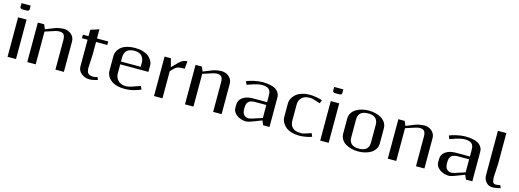

<svg xmlns="http://www.w3.org/2000/svg" viewBox="-2 -1762 7417 2742"><g transform="rotate(15 3706.5 -391.0)"><path d="M78.1 -791.5H213.4V-734.4Q213.4 -723.6 203.4 -716.1Q193.4 -708.5 171.9 -708.5H119.6Q98.6 -708.5 88.4 -716.6Q78.1 -724.6 78.1 -734.4ZM83.5 0V-583.5H208.5V0Z M375 0V-583.5H468.8L496.6 -517.6L627.9 -569.8Q657.7 -581.5 696.3 -587.6Q734.9 -593.8 754.9 -593.8Q823.7 -593.8 870.1 -552.2Q916.5 -510.7 916.5 -448.7V0H791.5V-436.5Q791.5 -493.7 771.5 -517.6Q751.5 -541.5 706.1 -541.5Q676.8 -541.5 647.9 -532.2L500 -484.4V0Z M1124.5 -531.2H1041V-583.5H1124.5V-678.2L1249.5 -718.8V-583.5H1416V-531.2H1249.5V-343.8Q1249.5 -312.5 1244.4 -237.1Q1239.3 -161.6 1239.3 -155.3Q1239.3 -89.8 1262 -65.7Q1284.7 -41.5 1345.2 -41.5Q1360.4 -41.5 1399.4 -54.2L1416 -14.6Q1385.3 -3.4 1349.6 2.9Q1314 9.3 1296.4 9.3Q1226.6 9.3 1175.5 -32.5Q1124.5 -74.2 1124.5 -135.3Z M1827.1 -31.2Q1837.4 -31.2 1849.6 -33.2Q1861.8 -35.2 1875.2 -38.8Q1888.7 -42.5 1897.9 -45.2Q1907.2 -47.9 1919.7 -52.2Q1932.1 -56.6 1934.6 -57.1L2031.2 -90.8L2052.2 -42.5Q2017.6 -24.9 1950.4 -7.3Q1883.3 10.3 1816.9 10.3Q1763.2 10.3 1719 0.7Q1674.8 -8.8 1645.8 -25.1Q1616.7 -41.5 1595.5 -61Q1574.2 -80.6 1562.7 -103Q1551.3 -125.5 1546.1 -144.5Q1541 -163.6 1541 -181.2V-401.9Q1541 -423.8 1547.4 -446.8Q1553.7 -469.7 1572.3 -497.1Q1590.8 -524.4 1619.6 -545.2Q1648.4 -565.9 1698.2 -579.8Q1748 -593.8 1811.5 -593.8Q1877 -593.8 1927.7 -578.6Q1978.5 -563.5 2006.6 -541.7Q2034.7 -520 2053 -492.7Q2071.3 -465.3 2076.9 -444.3Q2082.5 -423.3 2082.5 -406.2V-312.5H1666V-172.9Q1666 -148.9 1674.8 -125.2Q1683.6 -101.6 1701.4 -79.8Q1719.2 -58.1 1752 -44.7Q1784.7 -31.2 1827.1 -31.2ZM1666 -354H1957.5V-416.5Q1957.5 -444.3 1949.5 -467.8Q1941.4 -491.2 1925 -510.7Q1908.7 -530.3 1879.6 -541.3Q1850.6 -552.2 1811.5 -552.2Q1768.6 -552.2 1738.3 -539.8Q1708 -527.3 1693.1 -506.1Q1678.2 -484.9 1672.1 -463.1Q1666 -441.4 1666 -416.5Z M2571.8 -489.7H2542.5Q2505.4 -489.7 2477.3 -482.9Q2449.2 -476.1 2428.2 -455.1L2374 -400.9V0H2249V-583.5H2342.8L2374 -460.4L2421.9 -508.3Q2425.3 -511.7 2439.2 -525.9Q2453.1 -540 2456.5 -543.2Q2460 -546.4 2471.7 -557.4Q2483.4 -568.4 2488 -571Q2492.7 -573.7 2503.2 -581.1Q2513.7 -588.4 2520.5 -590.6Q2527.3 -592.8 2538.1 -596.4Q2548.8 -600.1 2559.3 -601.1Q2569.8 -602.1 2582 -602.1Z M2707 0V-583.5H2800.8L2828.6 -517.6L2960 -569.8Q2989.7 -581.5 3028.3 -587.6Q3066.9 -593.8 3086.9 -593.8Q3155.8 -593.8 3202.1 -552.2Q3248.5 -510.7 3248.5 -448.7V0H3123.5V-436.5Q3123.5 -493.7 3103.5 -517.6Q3083.5 -541.5 3038.1 -541.5Q3008.8 -541.5 2980 -532.2L2832 -484.4V0Z M3698.2 -552.2Q3674.8 -552.2 3638.2 -544.7Q3601.6 -537.1 3580.6 -530.3L3483.4 -497.1L3462.9 -544.9Q3493.7 -560.1 3565.2 -576.9Q3636.7 -593.8 3698.2 -593.8Q3762.2 -593.8 3810.5 -583Q3858.9 -572.3 3886 -556.2Q3913.1 -540 3929.7 -517.3Q3946.3 -494.6 3951.4 -474.9Q3956.5 -455.1 3956.5 -433.1V0H3862.8L3834.5 -64.5L3703.6 -13.7Q3642.6 10.3 3607.4 10.3Q3561.5 10.3 3517.3 -8.3Q3473.1 -26.9 3444.1 -60.8Q3415 -94.7 3415 -134.3V-183.1Q3415 -252.4 3472.4 -293Q3529.8 -333.5 3623 -333.5H3831.5V-431.2Q3831.5 -451.7 3829.3 -467Q3827.1 -482.4 3819.1 -499.3Q3811 -516.1 3797.1 -527.1Q3783.2 -538.1 3758.1 -545.2Q3732.9 -552.2 3698.2 -552.2ZM3831.5 -291.5H3665Q3640.1 -291.5 3620.4 -287.1Q3600.6 -282.7 3587.6 -276.1Q3574.7 -269.5 3565.4 -258.5Q3556.2 -247.6 3551.3 -237.5Q3546.4 -227.5 3543.7 -212.4Q3541 -197.3 3540.5 -186.8Q3540 -176.3 3540 -160.6V-154.3Q3540 -99.1 3565.7 -70.3Q3591.3 -41.5 3635.7 -41.5Q3653.3 -41.5 3683.6 -51.3L3831.5 -99.1Z M4123 -391.6Q4123 -413.6 4129.9 -437.7Q4136.7 -461.9 4156.2 -490.5Q4175.8 -519 4205.1 -541.3Q4234.4 -563.5 4284.9 -578.6Q4335.4 -593.8 4398.9 -593.8Q4442.4 -593.8 4499.3 -583.5Q4556.2 -573.2 4581.1 -560.5L4560.5 -512.7L4466.8 -542.5Q4436.5 -552.2 4409.2 -552.2Q4366.2 -552.2 4334 -540.3Q4301.8 -528.3 4283.4 -507.6Q4265.1 -486.8 4256.6 -462.4Q4248 -438 4248 -410.6V-172.9Q4248 -107.9 4286.1 -69.6Q4324.2 -31.2 4409.2 -31.2Q4438 -31.2 4466.8 -40.5L4560.5 -70.8L4581.1 -22.9Q4556.2 -10.3 4499.3 0Q4442.4 10.3 4398.9 10.3Q4335.4 10.3 4284.9 -4.9Q4234.4 -20 4205.1 -42.2Q4175.8 -64.5 4156.2 -93Q4136.7 -121.6 4129.9 -145.8Q4123 -169.9 4123 -191.9Z M4700.7 -791.5H4835.9V-734.4Q4835.9 -723.6 4825.9 -716.1Q4815.9 -708.5 4794.4 -708.5H4742.2Q4721.2 -708.5 4710.9 -716.6Q4700.7 -724.6 4700.7 -734.4ZM4706.1 0V-583.5H4831.1V0Z M5122.6 -158.2Q5122.6 -138.7 5126 -121.8Q5129.4 -105 5139.4 -87.9Q5149.4 -70.8 5165 -58.6Q5180.7 -46.4 5207 -38.8Q5233.4 -31.2 5268.1 -31.2Q5302.7 -31.2 5329.3 -38.8Q5356 -46.4 5371.6 -58.6Q5387.2 -70.8 5397.2 -87.9Q5407.2 -105 5410.6 -121.8Q5414.1 -138.7 5414.1 -158.2V-424.8Q5414.1 -449.7 5407.7 -470.5Q5401.4 -491.2 5386.2 -510.5Q5371.1 -529.8 5341.1 -541Q5311 -552.2 5268.1 -552.2Q5225.1 -552.2 5194.8 -541Q5164.6 -529.8 5149.7 -510.3Q5134.8 -490.7 5128.7 -470.2Q5122.6 -449.7 5122.6 -424.8ZM4997.6 -181.2V-401.9Q4997.6 -448.7 5020.5 -486.1Q5043.5 -523.4 5082.3 -546.6Q5121.1 -569.8 5168.7 -581.8Q5216.3 -593.8 5268.1 -593.8Q5319.8 -593.8 5367.7 -581.8Q5415.5 -569.8 5454.1 -546.6Q5492.7 -523.4 5515.9 -486.1Q5539.1 -448.7 5539.1 -401.9V-181.2Q5539.1 -134.3 5515.9 -96.9Q5492.7 -59.6 5454.1 -36.6Q5415.5 -13.7 5367.7 -1.7Q5319.8 10.3 5268.1 10.3Q5216.3 10.3 5168.7 -1.7Q5121.1 -13.7 5082.3 -36.6Q5043.5 -59.6 5020.5 -96.9Q4997.6 -134.3 4997.6 -181.2Z M5705.6 0V-583.5H5799.3L5827.1 -517.6L5958.5 -569.8Q5988.3 -581.5 6026.9 -587.6Q6065.4 -593.8 6085.4 -593.8Q6154.3 -593.8 6200.7 -552.2Q6247.1 -510.7 6247.1 -448.7V0H6122.1V-436.5Q6122.1 -493.7 6102.1 -517.6Q6082 -541.5 6036.6 -541.5Q6007.3 -541.5 5978.5 -532.2L5830.6 -484.4V0Z M6696.8 -552.2Q6673.3 -552.2 6636.7 -544.7Q6600.1 -537.1 6579.1 -530.3L6481.9 -497.1L6461.4 -544.9Q6492.2 -560.1 6563.7 -576.9Q6635.3 -593.8 6696.8 -593.8Q6760.7 -593.8 6809.1 -583Q6857.4 -572.3 6884.5 -556.2Q6911.6 -540 6928.2 -517.3Q6944.8 -494.6 6950 -474.9Q6955.1 -455.1 6955.1 -433.1V0H6861.3L6833 -64.5L6702.1 -13.7Q6641.1 10.3 6606 10.3Q6560.1 10.3 6515.9 -8.3Q6471.7 -26.9 6442.6 -60.8Q6413.6 -94.7 6413.6 -134.3V-183.1Q6413.6 -252.4 6470.9 -293Q6528.3 -333.5 6621.6 -333.5H6830.1V-431.2Q6830.1 -451.7 6827.9 -467Q6825.7 -482.4 6817.6 -499.3Q6809.6 -516.1 6795.7 -527.1Q6781.7 -538.1 6756.6 -545.2Q6731.4 -552.2 6696.8 -552.2ZM6830.1 -291.5H6663.6Q6638.7 -291.5 6618.9 -287.1Q6599.1 -282.7 6586.2 -276.1Q6573.2 -269.5 6564 -258.5Q6554.7 -247.6 6549.8 -237.5Q6544.9 -227.5 6542.2 -212.4Q6539.6 -197.3 6539.1 -186.8Q6538.6 -176.3 6538.6 -160.6V-154.3Q6538.6 -99.1 6564.2 -70.3Q6589.8 -41.5 6634.3 -41.5Q6651.9 -41.5 6682.1 -51.3L6830.1 -99.1Z M7121.6 -791.5H7246.6V-343.8Q7246.6 -312.5 7241.2 -234.4Q7235.8 -156.2 7235.8 -149.9Q7235.8 -92.8 7246.1 -67.1Q7256.3 -41.5 7290 -41.5Q7301.3 -41.5 7322.3 -44.4Q7343.3 -47.4 7355 -51.3L7371.6 -11.2Q7341.3 -0.5 7306.9 4.4Q7272.5 9.3 7251.5 9.3Q7197.8 9.3 7159.7 -32.5Q7121.6 -74.2 7121.6 -135.3Z"/></g></svg>

Font: Resagnicto
Style: Bold
Weight: 700
Version: Version 0.9991